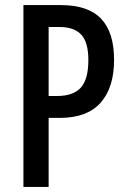

<svg xmlns="http://www.w3.org/2000/svg" viewBox="-20 -734 499 754"><path d="M219 -714Q326 -714 377 -660.5Q428 -607 428 -499Q428 -390 375 -330.5Q322 -271 215 -271H171V0H72V-714ZM213 -628H171V-357H204Q268 -357 297.5 -390Q327 -423 327 -498Q327 -568 299 -598Q271 -628 213 -628Z"/></svg>

Font: Noto Sans Sinhala ExtraCondensed Medium
Style: Regular
Weight: 500
Width: 2
Designer: Jelle Bosma - Monotype Design Team
Foundry: Monotype Imaging Inc.
Version: Version 2.006; ttfautohint (v1.8.4.7-5d5b)